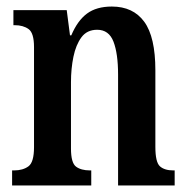

<svg xmlns="http://www.w3.org/2000/svg" viewBox="-20 -567 575 587"><path d="M17 0V-46H23Q50 -46 67 -58.5Q84 -71 84 -117V-423Q84 -466 67.5 -478Q51 -490 25 -490H21V-536H184L194 -459H198Q217 -504 246 -525.5Q275 -547 322 -547Q387 -547 421 -500.5Q455 -454 455 -352V-118Q455 -71 469 -58.5Q483 -46 510 -46H514V0H341V-339Q341 -403 327 -439.5Q313 -476 277 -476Q246 -476 229 -453Q212 -430 204.5 -393.5Q197 -357 197 -316V-113Q197 -69 212.5 -57.5Q228 -46 255 -46H259V0Z"/></svg>

Font: Noto Serif ExtraCondensed SemiBold
Style: Regular
Weight: 600
Width: 2
Designer: Monotype Design Team
Foundry: Monotype Imaging Inc.
Version: Version 2.015; ttfautohint (v1.8.4.7-5d5b)